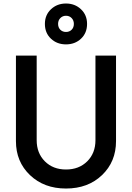

<svg xmlns="http://www.w3.org/2000/svg" viewBox="-20 -1062 752 1094"><path d="M235.8 -925.8Q235.8 -976.6 270.5 -1009.3Q305.2 -1042 356 -1042Q406.7 -1042 441.4 -1009.3Q476.1 -976.6 476.1 -925.8Q476.1 -874 441.7 -841.6Q407.2 -809.1 356 -809.1Q304.7 -809.1 270.3 -841.6Q235.8 -874 235.8 -925.8ZM400.9 -925.8Q400.9 -945.8 388.2 -959Q375.5 -972.2 356 -972.2Q336.9 -972.2 324 -959.2Q311 -946.3 311 -925.8Q311 -905.3 323.7 -892.6Q336.4 -879.9 356 -879.9Q375.5 -879.9 388.2 -892.6Q400.9 -905.3 400.9 -925.8ZM356 12.2Q231 12.2 150.9 -64.2Q70.8 -140.6 70.8 -257.8V-745.1H189V-263.2Q189 -189.5 235.6 -142.8Q282.2 -96.2 356 -96.2Q430.2 -96.2 477.1 -142.8Q523.9 -189.5 523.9 -263.2V-745.1H641.1V-257.8Q641.1 -140.6 561.3 -64.2Q481.4 12.2 356 12.2Z"/></svg>

Font: Plus Jakarta Sans SemiBold
Style: Regular
Weight: 600
Designer: Gumpita Rahayu
Foundry: Tokotype
Version: Version 2.006